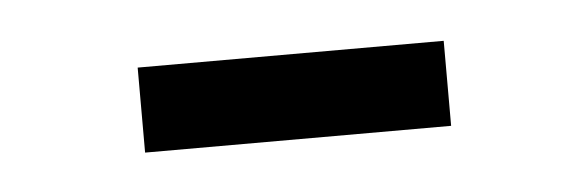

<svg xmlns="http://www.w3.org/2000/svg" viewBox="-24 -838 413 135"><g transform="rotate(-5 183.0 -770.0)"><path d="M75 -740V-800H291V-740Z"/></g></svg>

Font: Unica One
Style: Regular
Weight: 400
Designer: Eduardo Rodriguez Tunni
Foundry: Eduardo Rodriguez Tunni
Version: Version 1.001